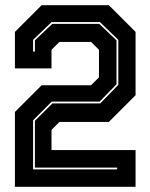

<svg xmlns="http://www.w3.org/2000/svg" viewBox="-20 -720 580 740"><path d="M37.5 0V-288.5L140.5 -391.5H331L361.5 -422V-528L331 -558.5H209L178.5 -528V-456.5H37.5V-597L140.5 -700H399.5L502.5 -597V-353L399.5 -250H209L178.5 -219.5V-141.5H502.5V0ZM107.5 -67H431.5V-74H114.5V-254.5L182 -321.5H366.5L436 -393V-566.5L365 -635H179L107.5 -566.5V-521H114.5V-564.5L181.5 -628H362.5L429 -564.5V-395L364 -328.5H179.5L107.5 -256.5Z"/></svg>

Font: Tourney Thin ExtraBold
Style: Regular
Weight: 800
Version: Version 1.015